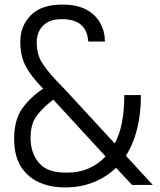

<svg xmlns="http://www.w3.org/2000/svg" viewBox="-20 -811 701 842"><path d="M270 -413 483 -182Q525 -257 525 -394H598Q598 -231 532 -128L650 0H559L489 -75Q397 11 265 11Q202 11 151.5 -11.5Q101 -34 71.5 -81Q42 -128 42 -203Q42 -285 77.5 -335Q113 -385 169 -422Q113 -480 91 -524Q69 -568 69 -629Q69 -697 115 -744Q161 -791 254 -791Q317 -791 358 -769Q399 -747 419.5 -710Q440 -673 440 -629H367Q361 -727 251 -727Q211 -727 187 -712.5Q163 -698 152 -675Q141 -652 141 -628Q141 -571 165.5 -534Q190 -497 225 -460ZM275 -54Q376 -54 443 -125L214 -374Q172 -343 143 -306Q114 -269 114 -207Q114 -141 150 -97.5Q186 -54 269 -54Z"/></svg>

Font: Tanohe Sans
Style: Regular
Weight: 400
Designer: Village Type and Design LLC & Cristiano Sobral
Foundry: Cooper Hewitt Smithsonian Design Museum
Version: Version 1.00;September 29, 2021;FontCreator 13.0.0.2655 64-b